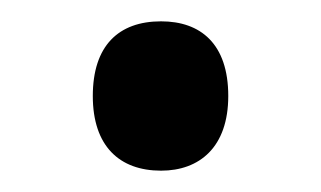

<svg xmlns="http://www.w3.org/2000/svg" viewBox="-20 -214 301 180"><path d="M131 -54C167 -54 194 -76 194 -124C194 -173 168 -194 131 -194C91 -194 67 -171 67 -124C67 -77 92 -54 131 -54Z"/></svg>

Font: Noto Sans Malayalam UI Condensed Medium
Style: Regular
Weight: 500
Width: 3
Designer: Jelle Bosma - Monotype Design Team
Foundry: Monotype Imaging Inc.
Version: Version 2.104